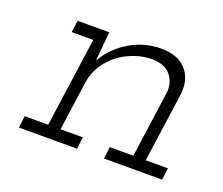

<svg xmlns="http://www.w3.org/2000/svg" viewBox="-75 -490 694 598"><g transform="rotate(20 272.5 -191.5)"><path d="M321.8 -39.4 316.9 0H509.7L514.6 -39.4H441L473.5 -270.8Q479.1 -320.8 451.3 -351.8Q423.4 -382.8 368 -382.8Q312.2 -382.8 264.2 -354Q216.2 -325.2 189.2 -277.8Q191.2 -295.1 192 -308.5Q192.8 -321.9 194.8 -339.2L198.3 -375H93.3L87.8 -335.6H159.3L117.7 -39.4H39.9L35 0H227.8L232.7 -39.4H158.7L181.9 -205.1Q186.5 -234.8 202.6 -260.1Q218.7 -285.5 242.4 -303.9Q266 -321.7 295.3 -332Q324.6 -342.2 355.4 -342.2Q397.1 -340.2 415.5 -316.4Q434 -292.7 430.8 -260.2L400 -39.4Z"/></g></svg>

Font: Josefin Slab Thin
Style: Italic
Weight: 100
Italic angle: -12°
Designer: Santiago Orozco
Foundry: Typemade
Version: Version 2.000